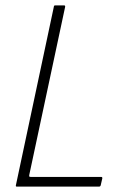

<svg xmlns="http://www.w3.org/2000/svg" viewBox="-20 -693 457 713"><path d="M42 0Q38 0 39 -5L180 -668Q180 -673 185 -673H218Q220 -673 221 -672Q222 -671 222 -668L89 -45Q88 -41 88.5 -38.5Q89 -36 94 -36H355Q358 -36 359 -35Q360 -34 360 -31L354 -5Q353 -2 351.5 -1Q350 0 347 0Z"/></svg>

Font: Glory Thin ExtraLight
Style: Italic
Weight: 250
Italic angle: -12°
Version: Version 1.011